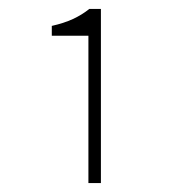

<svg xmlns="http://www.w3.org/2000/svg" viewBox="-20 -820 400 430"><path d="M178 -410V-740H96V-762Q123 -768 143.5 -777.5Q164 -787 180 -800H206V-410Z"/></svg>

Font: Source Sans Variable
Style: Regular
Weight: 200
Designer: Paul D. Hunt
Foundry: Adobe Systems Incorporated
Version: Version 3.006;hotconv 1.0.111;makeotfexe 2.5.65597